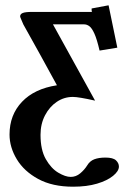

<svg xmlns="http://www.w3.org/2000/svg" viewBox="-20 -478 513 725"><path d="M328 -433Q326 -433 326 -440V-446L390 -458L423 -298L356 -287Q346 -330 336.5 -351Q327 -372 317.5 -379Q308 -386 298 -386H180Q218 -317 259.5 -242Q301 -167 339 -98Q308 -105 287 -108.5Q266 -112 255 -112Q222 -112 194.5 -93.5Q167 -75 150 -42.5Q133 -10 133 31Q133 88 153 123Q173 158 200 174Q227 190 247 190Q267 190 283 176.5Q299 163 309 147Q319 130 336 123.5Q353 117 378 117Q407 117 418 127.5Q429 138 429 151Q429 168 407 186Q385 204 346.5 215.5Q308 227 256 227Q178 227 124.5 198Q71 169 43.5 123.5Q16 78 16 30Q16 -44 63 -93.5Q110 -143 195 -156Q164 -213 132 -271Q100 -329 68 -386Q63 -398 59.5 -406Q56 -414 56 -416Q56 -425 66 -429Q76 -433 101 -433Z"/></svg>

Font: Libertinus Serif SemiBold
Style: Regular
Weight: 600
Designer: Philipp H. Poll, Khaled Hosny
Foundry: Caleb Maclennan
Version: Version 7.051;RELEASE